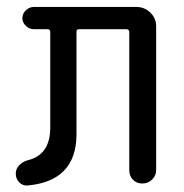

<svg xmlns="http://www.w3.org/2000/svg" viewBox="-20 -540 540 565"><path d="M60.5 5.9Q46.9 6.8 36.6 -3.4Q26.4 -13.7 26.4 -29.3Q26.4 -43 36.6 -53.7Q46.9 -64.5 61.5 -68.4Q127.9 -84 127.9 -165V-446.3Q127.9 -454.1 119.1 -454.1H79.1Q66.4 -454.1 56.2 -463.9Q45.9 -473.6 45.9 -486.8Q45.9 -500 56.2 -509.8Q66.4 -519.5 79.1 -519.5H381.8Q405.3 -519.5 422.4 -502.9Q439.5 -486.3 439.5 -462.9V-39.1Q439.5 -23.4 427.7 -11.7Q416 0 398.9 0Q381.8 0 371.1 -11.2Q360.4 -22.5 360.4 -39.1V-446.3Q360.4 -454.1 350.6 -454.1H212.9Q205.1 -454.1 205.1 -446.3V-143.6Q204.1 -6.8 60.5 5.9Z"/></svg>

Font: Rounded Mgen+ 2m regular
Style: Regular
Weight: 400
Designer: [Source Han Sans]
Ryoko NISHIZUKA  (kana & ideographs); Paul D. Hunt (Latin, Greek & Cyrillic); Wenlong ZHANG  (bopomofo
Version: Version 1.059.20150602